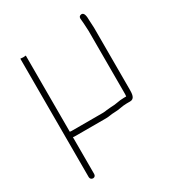

<svg xmlns="http://www.w3.org/2000/svg" viewBox="-156 -594 752 823"><g transform="rotate(-30 219.5 -182.0)"><path d="M77 121V-61C81 -60 86 -60 91 -60H241C256 -60 268 -64 283 -64C307 -64 325 -71 349 -71H366C389 -71 390 -95 390 -118V-422C390 -435 388 -448 388 -460C388 -476 387 -502 370 -499C352 -496 361 -477 361 -460C361 -447 363 -436 363 -422V-118C363 -110 363 -103 362 -98H350C324 -98 310 -91 282 -91L260 -89C254 -88 248 -87 241 -87H91C85 -87 80 -87 77 -88V-465L64 -464C61 -464 55 -465 52 -465H50V121C50 129 56 135 64 135C72 135 77 129 77 121Z"/></g></svg>

Font: Electronic
Style: Lt
Weight: 300
Version: Version 1.011